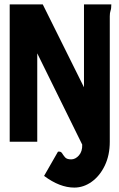

<svg xmlns="http://www.w3.org/2000/svg" viewBox="-20 -643 540 871"><path d="M361 -623H485Q485 -604 481.5 -594.5Q478 -585 478 -569V0Q478 61 455.5 108Q433 155 396 181.5Q359 208 317 208Q251 208 180 155L243 45Q256 43 261.5 52Q267 61 275 70.5Q283 80 303 80Q322 80 338 62Q354 44 353 13L149 -401V0H24V-623H174L361 -247Z"/></svg>

Font: Inconsolata Black
Style: Regular
Weight: 900
Monospace: yes
Designer: Raph Levien, Cyreal, Brenton Simpson
Foundry: Raph Levien, Cyreal, Google
Version: Version 3.001; ttfautohint (v1.8.2.53-6de2)